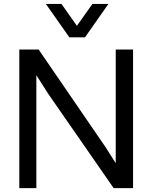

<svg xmlns="http://www.w3.org/2000/svg" viewBox="-20 -965 820 985"><path d="M416 -773.4 536.1 -944.8H454.1L374.5 -832.5L295.4 -944.8H215.3L335.9 -773.4ZM166.5 0V-579.1L229 -481.4L563 0H662.6V-710.9H573.7V-127.9L521 -210.9L178.2 -710.9H79.1V0Z"/></svg>

Font: Ride
Style: Regular
Weight: 400
Version: Version 3.000